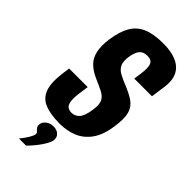

<svg xmlns="http://www.w3.org/2000/svg" viewBox="-247 -644 885 885"><g transform="rotate(45 195.5 -201.5)"><path d="M167.7 7.4Q107.7 7.4 70 -7.6Q32.3 -22.6 18.2 -60.8Q4.2 -99 13.5 -168L18.5 -203.5H139.4L133 -158.5Q128.1 -121.3 131.1 -101.5Q134.1 -81.6 144.5 -74.2Q154.9 -66.9 170.5 -66.9Q192 -66.9 207.7 -83.6Q223.4 -100.3 230.3 -147.6Q235.9 -185 226.5 -203.5Q217 -222 193.9 -233.6Q170.8 -245.2 133.1 -261.6Q100.3 -277 80.6 -298.1Q60.9 -319.2 54.5 -351.1Q48.1 -383 54.1 -428.7Q62.5 -486.9 83.2 -523Q104 -559 142.5 -575.7Q181 -592.4 243.3 -592.4Q323.8 -592.4 361.3 -557.5Q398.8 -522.6 388.8 -454.1L378.7 -382.9Q349.9 -382.9 321 -382.9Q292.2 -382.9 263.3 -382.9L268.6 -419.4Q274.9 -463.5 267.1 -482Q259.3 -500.4 232.1 -500.4Q205.5 -500.4 192.5 -484.1Q179.5 -467.8 174.3 -432.4Q170.4 -401.7 178.9 -384Q187.5 -366.4 206.4 -355.6Q225.3 -344.9 252.6 -333.9Q294.9 -317.2 320.4 -299.4Q345.9 -281.6 354.6 -251.2Q363.2 -220.8 354.9 -164.3Q346.2 -100.2 319.3 -62.4Q292.3 -24.7 253.1 -8.7Q214 7.4 167.7 7.4ZM82.9 188.2Q101.6 164.9 112.3 147Q123 129.1 123.7 118.7Q124.4 111.6 118.5 106.6Q112.6 101.5 107.2 94.1Q101.8 86.7 103.2 74.3Q104.5 60.1 119.6 48Q134.6 35.8 156.3 35.8Q178.6 35.8 191.4 48Q204.3 60.1 202.2 79Q200.9 92.5 189.1 112.6Q177.3 132.7 161.2 152.8Q145 172.9 129.3 188.2Z"/></g></svg>

Font: Alumni Sans Thin
Style: Italic
Weight: 100
Italic angle: -8°
Designer: Robert E. Leuschke
Foundry: Robert E. Leuschke
Version: Version 1.016